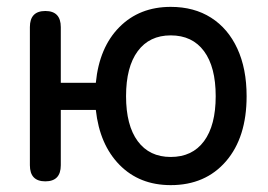

<svg xmlns="http://www.w3.org/2000/svg" viewBox="-20 -528 779 559"><path d="M477 11Q386 11 328 -48Q270 -107 259 -208H157V-47Q157 0 112 0Q67 0 67 -47V-449Q67 -496 112 -496Q157 -496 157 -449V-287H259Q269 -390 327.5 -449Q386 -508 477 -508Q545 -508 594.5 -476.5Q644 -445 671 -386.5Q698 -328 698 -248Q698 -128 638 -58.5Q578 11 477 11ZM477 -71Q540 -71 574 -117Q608 -163 608 -248Q608 -333 574 -379Q540 -425 477 -425Q415 -425 381 -379Q347 -333 347 -248Q347 -163 381 -117Q415 -71 477 -71Z"/></svg>

Font: Zen Maru Gothic Medium
Style: Regular
Weight: 500
Designer: Yoshimichi Ohira
Foundry: Positype
Version: Version 1.001